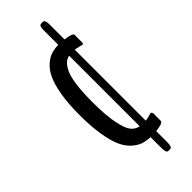

<svg xmlns="http://www.w3.org/2000/svg" viewBox="-233 -625 739 739"><g transform="rotate(-45 136.0 -255.5)"><path d="M172.9 -53.7V-438Q159.2 -435.1 149.2 -426Q139.2 -417 129.6 -397.2Q120.1 -377.4 115 -339.8Q109.9 -302.2 109.9 -248Q109.9 -175.3 118.9 -131.8Q127.9 -88.4 140.6 -73Q153.3 -57.6 172.9 -53.7ZM244.6 -480V-438Q244.6 -436 242.9 -433.6Q241.2 -431.2 239.7 -431.2Q237.3 -431.6 224.1 -435.1Q210.9 -438.5 204.6 -439V-52.7Q218.3 -53.7 239.3 -60.5Q240.7 -60.1 242.9 -56.9Q245.1 -53.7 245.1 -51.8V-12.7Q245.1 -9.8 243.7 -7.6Q242.2 -5.4 239 -3.7Q235.8 -2 233.2 -1Q230.5 0 225.3 1Q220.2 2 218 2.4Q215.8 2.9 210.4 3.4Q205.1 3.9 204.6 3.9V65.4Q204.6 91.3 193.8 91.3H183.6Q172.9 91.3 172.9 65.4V5.4Q150.9 4.4 133.8 -1.2Q116.7 -6.8 98.1 -23.2Q79.6 -39.6 67.4 -66.2Q55.2 -92.8 47.4 -139.2Q39.6 -185.5 39.6 -248Q39.6 -309.1 47.4 -354.5Q55.2 -399.9 67.6 -426.5Q80.1 -453.1 98.1 -469.2Q116.2 -485.4 133.8 -491Q151.4 -496.6 172.9 -497.1V-577.1Q172.9 -601.6 183.6 -601.6H193.8Q204.6 -601.6 204.6 -577.1V-494.6Q244.6 -489.7 244.6 -480Z"/></g></svg>

Font: BenchNine
Style: Regular
Weight: 400
Designer: Vernon Adams
Foundry: Vernon Adams
Version: Version 1 ; ttfautohint (v0.92.18-e454-dirty) -l 8 -r 50 -G 